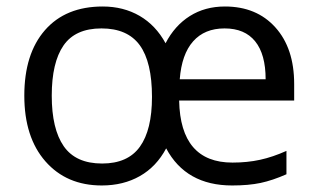

<svg xmlns="http://www.w3.org/2000/svg" viewBox="-20 -564 982 594"><path d="M698.2 9.8Q555.2 9.8 494.1 -105Q463.9 -48.3 412.8 -19.3Q361.8 9.8 294.9 9.8Q186 9.8 120.6 -64.7Q55.2 -139.2 55.2 -268.1Q55.2 -397.5 119.1 -470.7Q183.1 -543.9 297.9 -543.9Q361.8 -543.9 411.9 -514.9Q461.9 -485.8 492.2 -430.2Q520.5 -484.9 567.4 -514.4Q614.3 -543.9 675.8 -543.9Q773.9 -543.9 832 -479.2Q890.1 -414.6 890.1 -304.2V-252.9H534.2Q538.1 -61 699.2 -61Q745.1 -61 784.4 -69.6Q823.7 -78.1 866.2 -97.2V-24.9Q823.2 -5.9 786.1 2Q749 9.8 698.2 9.8ZM140.1 -268.1Q140.1 -165 177.2 -111.6Q214.4 -58.1 295.9 -58.1Q375.5 -58.1 412.8 -110.1Q450.2 -162.1 450.2 -264.2Q450.2 -372.1 412.4 -424.1Q374.5 -476.1 293.9 -476.1Q212.9 -476.1 176.5 -423.3Q140.1 -370.6 140.1 -268.1ZM674.8 -476.1Q612.8 -476.1 577.4 -436Q542 -396 536.1 -318.8H801.8Q801.8 -396 769.5 -436Q737.3 -476.1 674.8 -476.1Z"/></svg>

Font: CAA NEO Sans
Style: Regular
Weight: 400
Version: Version 1.10